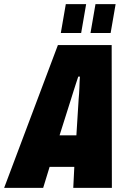

<svg xmlns="http://www.w3.org/2000/svg" viewBox="-60 -905 613 925"><path d="M-40 0 219 -688H478L479 0H293L298 -101H179L148 0ZM227 -253H308L319 -429Q320 -440 321 -453.5Q322 -467 322.5 -482Q323 -497 323.5 -511Q324 -525 325 -536H317Q312 -521 305.5 -501Q299 -481 293 -462Q287 -443 283 -430ZM233 -746 257 -885H355L331 -746ZM376 -746 400 -885H497L473 -746Z"/></svg>

Font: Archivo ExtraCondensed Black
Style: Italic
Weight: 900
Width: 2
Italic angle: -10°
Designer: Hector Gatti
Foundry: Omnibus-Type
Version: Version 2.001